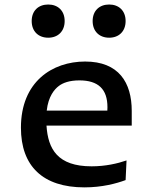

<svg xmlns="http://www.w3.org/2000/svg" viewBox="-20 -798 660 830"><path d="M234.5 -426.5C251.5 -439.5 279.5 -450.5 323 -450.5C404.5 -450.5 444.5 -413 444.5 -334.5C444.5 -329.5 444.5 -324.5 444 -320H182C189 -381.5 215 -412 234.5 -426.5ZM70.5 -246C70.5 -79.5 165.5 12 345 12C421 12 482.5 -4.5 523 -19.5L527 -104.5C488 -91 435.5 -79 376 -79C229 -79 187.5 -153.5 181 -255H549.5V-318.5C549.5 -441 493.5 -532 348 -532C206.5 -532 70.5 -445 70.5 -246ZM117 -707C117 -662.5 146 -635 188.5 -635C230.5 -635 259.5 -662.5 259.5 -707C259.5 -751.5 230.5 -778.5 188.5 -778.5C146 -778.5 117 -751.5 117 -707ZM380.5 -707C380.5 -662.5 409.5 -635 452 -635C494 -635 523 -662.5 523 -707C523 -751.5 494 -778.5 452 -778.5C409.5 -778.5 380.5 -751.5 380.5 -707Z"/></svg>

Font: Monaspace Argon Medium
Style: Regular
Weight: 500
Designer: Riley Cran & the Lettermatic Team
Foundry: Lettermatic
Version: Version 1.000 (Monaspace Argon)